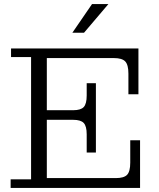

<svg xmlns="http://www.w3.org/2000/svg" viewBox="-20 -919 777 939"><path d="M334 -759 430 -899H510L391 -759ZM32 0V-42H132V-640H34V-682H657V-458H608V-559Q608 -602 592.5 -618.5Q577 -635 537 -635H209V-380H338Q375 -380 389.5 -395.5Q404 -411 404 -452V-512H449V-173H404V-262Q404 -302 389.5 -317.5Q375 -333 338 -333H209V-48H546Q586 -48 601.5 -64Q617 -80 617 -124V-233H665V0Z"/></svg>

Font: Montagu Slab 16pt Light
Style: Regular
Weight: 300
Designer: Florian Karsten
Foundry: Florian Karsten
Version: Version 1.000; ttfautohint (v1.8.3)